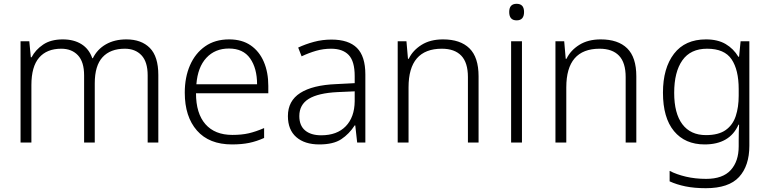

<svg xmlns="http://www.w3.org/2000/svg" viewBox="-20 -749 4046 1009"><path d="M644 -542Q723 -542 767.5 -497Q812 -452 812 -355V0H756V-353Q756 -424 723.5 -458.5Q691 -493 636 -493Q560 -493 519 -448.5Q478 -404 478 -311V0H422V-353Q422 -424 389.5 -458.5Q357 -493 302 -493Q226 -493 185.5 -446Q145 -399 145 -302V0H88V-532H134L142 -448H146Q166 -487 206.5 -514.5Q247 -542 310 -542Q368 -542 408 -517Q448 -492 465 -443H468Q491 -490 536.5 -516Q582 -542 644 -542Z M1184 -542Q1252 -542 1297.5 -510.5Q1343 -479 1366.5 -424Q1390 -369 1390 -298V-259H1010Q1010 -153 1059.5 -96.5Q1109 -40 1201 -40Q1250 -40 1287 -48.5Q1324 -57 1368 -76V-24Q1328 -6 1289 2Q1250 10 1199 10Q1079 10 1015 -63Q951 -136 951 -262Q951 -343 978.5 -406Q1006 -469 1058 -505.5Q1110 -542 1184 -542ZM1183 -494Q1110 -494 1064.5 -445Q1019 -396 1012 -306H1331Q1331 -390 1294.5 -442Q1258 -494 1183 -494Z M1722 -541Q1812 -541 1856 -497Q1900 -453 1900 -358V0H1857L1847 -90H1844Q1815 -45 1773.5 -17.5Q1732 10 1658 10Q1581 10 1537 -28.5Q1493 -67 1493 -139Q1493 -219 1558 -260.5Q1623 -302 1747 -307L1844 -312V-349Q1844 -427 1812.5 -460Q1781 -493 1720 -493Q1679 -493 1641 -482Q1603 -471 1565 -453L1547 -499Q1585 -517 1629.5 -529Q1674 -541 1722 -541ZM1754 -265Q1652 -260 1602.5 -229.5Q1553 -199 1553 -139Q1553 -89 1583.5 -63.5Q1614 -38 1668 -38Q1751 -38 1797 -85.5Q1843 -133 1844 -217V-269Z M2308 -542Q2399 -542 2447 -495Q2495 -448 2495 -348V0H2439V-344Q2439 -420 2404 -456.5Q2369 -493 2302 -493Q2127 -493 2127 -290V0H2070V-532H2116L2124 -440H2128Q2149 -484 2195 -513Q2241 -542 2308 -542Z M2695 -729Q2734 -729 2734 -686Q2734 -642 2695 -642Q2656 -642 2656 -686Q2656 -729 2695 -729ZM2723 -532V0H2666V-532Z M3137 -542Q3228 -542 3276 -495Q3324 -448 3324 -348V0H3268V-344Q3268 -420 3233 -456.5Q3198 -493 3131 -493Q2956 -493 2956 -290V0H2899V-532H2945L2953 -440H2957Q2978 -484 3024 -513Q3070 -542 3137 -542Z M3690 -542Q3752 -542 3793.5 -517.5Q3835 -493 3860 -451H3864L3872 -532H3918V17Q3918 122 3864 181Q3810 240 3689 240Q3629 240 3582.5 230.5Q3536 221 3499 204V149Q3536 168 3585 179.5Q3634 191 3691 191Q3778 191 3820 145Q3862 99 3862 20V-11Q3862 -32 3862.5 -53.5Q3863 -75 3864 -94H3861Q3815 10 3683 10Q3580 10 3522 -60Q3464 -130 3464 -262Q3464 -391 3522 -466.5Q3580 -542 3690 -542ZM3696 -493Q3609 -493 3566 -432Q3523 -371 3523 -261Q3523 -153 3566 -96Q3609 -39 3690 -39Q3756 -39 3793.5 -65.5Q3831 -92 3846.5 -139Q3862 -186 3862 -246V-281Q3862 -382 3824.5 -437.5Q3787 -493 3696 -493Z"/></svg>

Font: Noto Sans Lao UI Light
Style: Regular
Weight: 300
Designer: Monotype Design Team
Foundry: Monotype Imaging Inc.
Version: Version 2.000; ttfautohint (v1.8.4.7-5d5b)